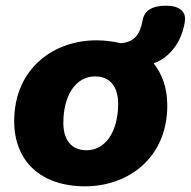

<svg xmlns="http://www.w3.org/2000/svg" viewBox="-20 -645 672 676"><path d="M280 11C428 11 569 -86 569 -274C569 -333 552 -383 521 -422C582 -444 621 -502 631 -570C636 -605 611 -625 564 -625C516 -625 488 -608 482 -573C473 -525 455 -497 405 -493C379 -499 350 -503 319 -503C171 -503 30 -406 30 -218C30 -80 121 11 280 11ZM284 -116C233 -116 203 -151 203 -212C203 -307 245 -376 315 -376C366 -376 396 -341 396 -280C396 -185 354 -116 284 -116Z"/></svg>

Font: SN Pro Heavy
Style: Italic
Weight: 800
Italic angle: -9°
Designer: Tobias Whetton
Foundry: Supernotes
Version: Version 1.001;Glyphs 3.2 (3249)